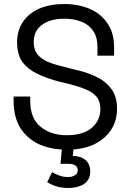

<svg xmlns="http://www.w3.org/2000/svg" viewBox="-20 -734 653 959"><path d="M313.5 13.7Q237.3 13.7 176.8 -12.7Q117.2 -40 82 -93.8Q47.9 -149.4 47.9 -231.4Q47.9 -238.3 47.9 -252Q68.4 -252 130.9 -252Q130.9 -247.1 130.9 -231.4Q130.9 -143.6 181.6 -101.6Q233.4 -58.6 313.5 -58.6Q394.5 -58.6 438.5 -95.7Q481.4 -132.8 481.4 -189.5Q481.4 -227.5 461.9 -251Q442.4 -274.4 407.2 -288.1Q372.1 -302.7 325.2 -314.5Q307.6 -318.4 273.4 -327.1Q211.9 -342.8 165 -366.2Q118.2 -388.7 90.8 -425.8Q65.4 -463.9 65.4 -523.4Q65.4 -582 94.7 -625Q124 -668 176.8 -691.4Q231.4 -713.9 300.8 -713.9Q372.1 -713.9 428.7 -689.5Q485.4 -665 516.6 -617.2Q549.8 -570.3 549.8 -498Q549.8 -484.4 549.8 -456.1Q529.3 -456.1 466.8 -456.1Q466.8 -466.8 466.8 -498Q466.8 -548.8 445.3 -580.1Q423.8 -611.3 385.7 -626Q348.6 -640.6 300.8 -640.6Q232.4 -640.6 190.4 -610.4Q148.4 -580.1 148.4 -524.4Q148.4 -487.3 166 -463.9Q183.6 -441.4 216.8 -425.8Q250 -412.1 295.9 -401.4Q313.5 -396.5 347.7 -387.7Q409.2 -375 457 -352.5Q505.9 -330.1 535.2 -291Q564.5 -252.9 564.5 -191.4Q564.5 -128.9 533.2 -83Q502 -37.1 445.3 -10.7Q388.7 13.7 313.5 13.7ZM321.3 205.1Q291 205.1 263.7 197.3Q237.3 189.5 215.8 175.8Q223.6 159.2 240.2 126Q256.8 135.7 276.4 142.6Q295.9 150.4 320.3 150.4Q339.8 150.4 353.5 141.6Q368.2 133.8 368.2 116.2Q368.2 99.6 355.5 91.8Q342.8 84 319.3 84Q306.6 84 282.2 84Q284.2 57.6 292 -21.5Q306.6 -21.5 349.6 -21.5Q348.6 -4.9 343.8 44.9Q382.8 44.9 407.2 65.4Q430.7 85 430.7 123Q430.7 151.4 416 169.9Q401.4 188.5 376 196.3Q350.6 205.1 321.3 205.1Z"/></svg>

Font: Kadena Space Grotesk
Style: Regular
Weight: 400
Designer: Florian Karsten
Version: Version 2.000